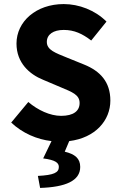

<svg xmlns="http://www.w3.org/2000/svg" viewBox="-20 -684 596 943"><path d="M177 239C302 235 374 204 374 136C374 94 348 73 298 61L320 9C449 -7 522 -93 522 -190C522 -282 472 -335 393 -367L309 -401C253 -424 210 -438 210 -478C210 -515 242 -537 293 -537C345 -537 385 -518 428 -485L503 -578C447 -634 368 -664 293 -664C157 -664 61 -578 61 -470C61 -375 125 -319 192 -292L277 -256C334 -232 371 -219 371 -178C371 -139 341 -115 280 -115C226 -115 166 -143 119 -183L35 -82C90 -30 162 1 233 9L192 94C253 102 269 116 269 136C269 164 244 176 166 180Z"/></svg>

Font: Giro Sans Regular
Style: Bold
Weight: 700
Designer: Paul D. Hunt
Foundry: Adobe Systems Incorporated
Version: Version 1.000;PS 1.0;hotconv 1.0.88;makeotf.lib2.5.647800